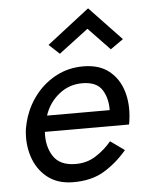

<svg xmlns="http://www.w3.org/2000/svg" viewBox="-52 -752 604 803"><g transform="rotate(-5 250.0 -350.5)"><path d="M338 -625 214 -531 170 -572 348 -710 482 -569 428 -531ZM450 -106Q408 -56 354 -23Q300 10 220 9Q156 8 114 -26Q72 -60 54.5 -114.5Q37 -169 45 -230Q49 -254 57 -279Q75 -333 110.5 -376Q146 -419 196 -444.5Q246 -470 306 -470Q373 -470 414 -437.5Q455 -405 471.5 -351.5Q488 -298 480 -234Q479 -228 478.5 -222.5Q478 -217 476 -211H123Q119 -151 146 -109Q173 -67 237 -66Q286 -65 324.5 -89.5Q363 -114 391 -148ZM299 -400Q242 -401 198.5 -366Q155 -331 138 -278H401Q402 -328 379.5 -363.5Q357 -399 299 -400Z"/></g></svg>

Font: Von Book
Style: Italic
Weight: 400
Version: Version 4.000; ttfautohint (v1.8.4.7-5d5b)